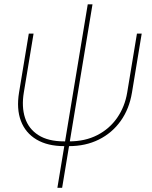

<svg xmlns="http://www.w3.org/2000/svg" viewBox="-20 -681 717 905"><path d="M282.7 7.8Q204.6 7.8 152.3 -23.2Q100.1 -54.2 78.6 -110.8Q57.1 -167.5 69.8 -245.1L115.7 -522.5H138.2L92.3 -245.1Q81.1 -177.7 97.9 -125.7Q114.7 -73.7 160.9 -44.2Q207 -14.6 282.7 -14.6H305.2Q381.3 -14.6 438.7 -44.2Q496.1 -73.7 532.2 -125.7Q568.4 -177.7 579.6 -245.1L625.5 -522.5H647.9L602.1 -245.1Q589.4 -167.5 548.8 -110.8Q508.3 -54.2 446 -23.2Q383.8 7.8 305.2 7.8ZM250.5 204.1 393.6 -660.6H416L272.9 204.1Z"/></svg>

Font: Inter 28pt Thin
Style: Italic
Weight: 250
Italic angle: -9.3988°
Designer: Rasmus Andersson
Foundry: rsms
Version: Version 4.001;git-66647c0bb